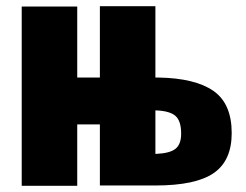

<svg xmlns="http://www.w3.org/2000/svg" viewBox="-20 -599 793 619"><path d="M50 0V-578H229V-349H302V-579H481V-349H491Q609 -347 668 -306Q727 -265 727 -170Q727 -81 669 -41Q611 -1 481 -1H302V-198H229V0ZM481 -103H485Q528 -105 546 -119.5Q564 -134 564 -168Q564 -209 546 -225Q528 -241 485 -243H481Z"/></svg>

Font: Oswald Heavy
Style: Regular
Weight: 400
Designer: Vernon Adams
Foundry: Vernon Adams
Version: Version 4.101